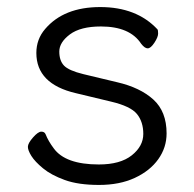

<svg xmlns="http://www.w3.org/2000/svg" viewBox="-20 -506 550 544"><path d="M195 -242Q83 -268 83 -356Q83 -395 108 -424Q161 -486 264 -486Q367 -486 426 -423Q428 -421 428 -411Q428 -401 417.5 -385Q407 -369 398.5 -369Q390 -369 380 -382Q348 -431 266 -431Q208 -431 178 -408.5Q148 -386 148 -360Q148 -334 161.5 -320Q175 -306 216 -296L312 -273Q377 -258 414.5 -224Q452 -190 452 -128Q452 -88 428.5 -55Q405 -22 362 -2Q319 18 260.5 18Q202 18 163.5 4Q125 -10 102 -29Q79 -48 69 -64Q59 -80 59 -90Q59 -100 73.5 -116.5Q88 -133 97 -133Q106 -133 109 -126Q117 -106 132 -86Q165 -40 260 -40Q321 -40 353.5 -66Q386 -92 386 -126.5Q386 -161 368 -183Q350 -205 295 -218Z"/></svg>

Font: LXGW WenKai Lite
Style: Regular
Weight: 400
Designer: LXGW / Fontworks Inc.
Foundry: LXGW / Fontworks Inc.
Version: Version 1.511; March 25, 2025